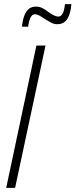

<svg xmlns="http://www.w3.org/2000/svg" viewBox="-20 -908 365 928"><path d="M10 0 156 -688H200L53 0ZM86 -779Q90 -814 98.5 -835Q107 -856 120.5 -866Q134 -876 154 -876Q171 -876 185.5 -868.5Q200 -861 214 -850Q227 -841 239 -834.5Q251 -828 262 -828Q275 -828 283 -843Q291 -858 294 -888H325Q322 -854 313.5 -832.5Q305 -811 291 -801Q277 -791 257 -791Q241 -791 227 -798.5Q213 -806 197 -816Q185 -824 172.5 -831.5Q160 -839 148 -839Q136 -839 128 -824Q120 -809 116 -779Z"/></svg>

Font: Saira ExtraCondensed ExtraLight
Style: Italic
Weight: 250
Width: 2
Italic angle: -12°
Designer: Hector Gatti with collaboration of the Omnibus-Type team
Foundry: Omnibus-Type
Version: Version 1.101